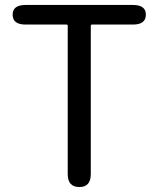

<svg xmlns="http://www.w3.org/2000/svg" viewBox="-20 -754 639 774"><path d="M300 0Q253 0 253 -52V-650Q253 -655 248 -655H83Q31 -655 31 -695Q31 -734 83 -734H516Q568 -734 568 -695Q568 -655 516 -655H351Q346 -655 346 -650V-52Q346 0 300 0Z"/></svg>

Font: Resource Han Rounded KR
Style: Regular
Weight: 400
Designer: Cyano Hao (round all glyphs); Ryoko NISHIZUKA 西塚涼子 (kana, bopomofo & ideographs); Paul D. Hunt (Latin, Greek & Cyrillic)
Foundry: Cyano Hao
Version: 0.990